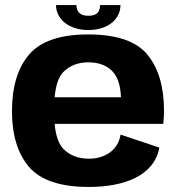

<svg xmlns="http://www.w3.org/2000/svg" viewBox="-20 -735 710 761"><path d="M332.5 6C472 6 591.5 -38.5 611.5 -150L458 -201.5C447.5 -137 393 -106 333 -106C290.5 -106 257 -119 231.5 -144.5C213 -163.5 201 -196.5 196.5 -244H627C629 -259 630 -276.5 630 -297C630 -390 608.5 -464 565 -517.5C521.5 -571.5 443 -598.5 329.5 -598.5C219 -598.5 141 -572 95.5 -519C50 -466 27.5 -391 27.5 -294.5C27.5 -200 50 -126.5 95 -73.5C140.5 -20.5 219.5 6 332.5 6ZM196.5 -349.5C201 -397.5 212.5 -431 231.5 -450C256.5 -475 289.5 -488 330 -488C370.5 -488 402.5 -476 425 -453C446 -432 457.5 -397.5 459.5 -349.5ZM330 -616C410 -616 457.5 -660.5 457.5 -715H376.5C376.5 -688 364.5 -672.5 330 -672.5C298.5 -672.5 283 -687.5 283 -715H202C202 -660.5 251.5 -616 330 -616Z"/></svg>

Font: Anybody
Style: Bold
Weight: 700
Designer: Tyler Finck
Foundry: Etcetera Type Company
Version: Version 1.110